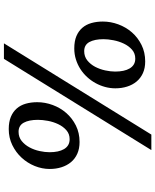

<svg xmlns="http://www.w3.org/2000/svg" viewBox="73 -860 787 973"><g transform="rotate(-90 466.5 -373.5)"><path d="M654.8 -747.1H733.4L271 0H192.4ZM233.4 -363.8Q199.7 -363.8 174.1 -375.2Q148.4 -386.7 131.3 -407.2Q114.3 -427.7 105.5 -455.3Q96.7 -482.9 96.7 -515.1Q96.7 -553.7 111.8 -591.1Q127 -628.4 154.1 -657.7Q181.2 -687 218 -704.8Q254.9 -722.7 298.8 -722.7Q335.4 -722.7 361.1 -711.9Q386.7 -701.2 403.3 -682.1Q419.9 -663.1 427.5 -636.5Q435.1 -609.9 435.1 -578.6Q435.1 -538.6 420.9 -500Q406.7 -461.4 380.4 -431.2Q354 -400.9 316.7 -382.3Q279.3 -363.8 233.4 -363.8ZM247.6 -414.1Q274.4 -414.1 293.2 -430.7Q312 -447.3 323.7 -471.9Q335.4 -496.6 340.6 -524.4Q345.7 -552.2 345.7 -574.7Q345.7 -620.1 331.3 -646.5Q316.9 -672.9 285.2 -672.9Q257.8 -672.9 238.3 -657Q218.8 -641.1 206.1 -617.4Q193.4 -593.8 187.5 -566.4Q181.6 -539.1 181.6 -516.1Q181.6 -493.2 185.5 -474.6Q189.5 -456.1 197.5 -442.4Q205.6 -428.7 218 -421.4Q230.5 -414.1 247.6 -414.1ZM505.4 -182.6Q505.4 -208.5 512.2 -233.9Q519 -259.3 531.7 -282.5Q544.4 -305.7 562.5 -325.4Q580.6 -345.2 603 -359.6Q625.5 -374 651.9 -382.3Q678.2 -390.6 707.5 -390.6Q744.1 -390.6 769.8 -379.9Q795.4 -369.1 812 -349.9Q828.6 -330.6 836.2 -304Q843.8 -277.3 843.8 -246.1Q843.8 -206.1 829.6 -167.5Q815.4 -128.9 789.1 -98.6Q762.7 -68.4 725.3 -49.8Q688 -31.2 641.6 -31.2Q607.9 -31.2 582.5 -42.7Q557.1 -54.2 540 -74.7Q522.9 -95.2 514.2 -122.8Q505.4 -150.4 505.4 -182.6ZM590.3 -183.6Q590.3 -160.6 594.2 -142.1Q598.1 -123.5 606.2 -109.9Q614.3 -96.2 626.5 -88.9Q638.7 -81.5 655.8 -81.5Q682.6 -81.5 701.4 -98.1Q720.2 -114.7 731.9 -139.4Q743.7 -164.1 749 -191.9Q754.4 -219.7 754.4 -242.2Q754.4 -287.6 740 -314Q725.6 -340.3 693.8 -340.3Q666.5 -340.3 646.7 -324.5Q627 -308.6 614.5 -284.9Q602.1 -261.2 596.2 -233.9Q590.3 -206.5 590.3 -183.6Z"/></g></svg>

Font: Merriweather
Style: Italic
Weight: 400
Italic angle: -7°
Designer: Eben Sorkin ( eben@eyebytes.com )
Foundry: Eben Sorkin ( eben@eyebytes.com )
Version: Version 1.005; ttfautohint (v0.97) -l 13 -r 13 -G 200 -x 24 